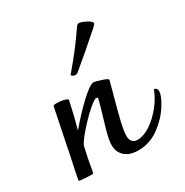

<svg xmlns="http://www.w3.org/2000/svg" viewBox="-168 -855 965 1002"><g transform="rotate(-30 314.5 -353.5)"><path d="M629 -201Q629 -174 595.5 -121.5Q562 -69 506 -28.5Q450 12 382 12Q330 12 301.5 -13.5Q273 -39 273 -81Q273 -106 282.5 -143Q292 -180 309 -236Q325 -288 335 -329Q334 -335 327 -335Q313 -335 273 -299Q233 -263 194 -218Q155 -173 146 -151Q128 -70 124 -43.5Q120 -17 119 -14Q118 -11 117 -6.5Q116 -2 114.5 -1Q113 0 110 0Q95 0 63 -2Q31 -4 31 -8Q37 -44 62 -158Q67 -186 67 -185L112 -405Q113 -412 116.5 -413.5Q120 -415 131 -415Q178 -415 199 -400Q198 -396 188 -350.5Q178 -305 159 -235Q215 -303 274 -358Q333 -413 354 -413Q365 -413 398.5 -402Q432 -391 434 -384L416 -316Q390 -223 377 -168Q364 -113 364 -84Q364 -38 407 -38Q442 -38 483.5 -65.5Q525 -93 559.5 -136.5Q594 -180 610 -224Q619 -224 624 -217.5Q629 -211 629 -201ZM292 -493Q280 -493 270 -505Q329 -575 358 -613Q387 -651 427 -709Q434 -719 443 -719Q457 -719 484.5 -704.5Q512 -690 512 -680Q512 -674 498 -661Q460 -627 400.5 -576Q341 -525 309 -499Q302 -493 292 -493Z"/></g></svg>

Font: Charmonman
Style: Bold
Weight: 700
Designer: Ekaluck Peanpanawate
Foundry: Cadson Demak Co.,Ltd.
Version: Version 1.000; ttfautohint (v1.6)